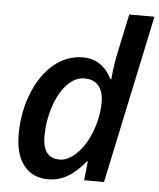

<svg xmlns="http://www.w3.org/2000/svg" viewBox="-54 -807 716 863"><g transform="rotate(5 304.0 -375.0)"><path d="M304.2 -549.8Q391.6 -549.8 435.1 -462.9H439Q445.3 -534.2 457 -585L494.1 -759.8H607.9L446.8 0H356.9L366.2 -85.9H362.8Q319.8 -34.2 279.8 -12.2Q239.7 9.8 194.8 9.8Q125 9.8 85.4 -39.8Q45.9 -89.4 45.9 -180.2Q45.9 -280.3 80.8 -367.2Q115.7 -454.1 174.3 -502Q232.9 -549.8 304.2 -549.8ZM238.8 -83Q278.8 -83 318.1 -123Q357.4 -163.1 381.1 -227.5Q404.8 -292 404.8 -357.9Q404.8 -402.3 383.5 -429.2Q362.3 -456.1 318.8 -456.1Q277.3 -456.1 241.2 -418.5Q205.1 -380.9 183.6 -315.4Q162.1 -250 162.1 -182.1Q162.1 -83 238.8 -83Z"/></g></svg>

Font: f52132580099584   
Style: Italic
Weight: 600
Italic angle: -12°
Foundry: Ascender Corporation
Version: Version 1.10